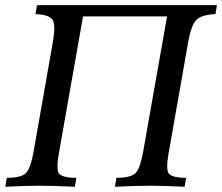

<svg xmlns="http://www.w3.org/2000/svg" viewBox="-27 -713 848 733"><path d="M677.7 0Q597.7 -3.9 550.8 -3.9Q486.3 -3.9 411.6 0L417.5 -34.2Q476.6 -34.2 492.9 -54.9Q509.3 -75.7 519 -130.9L610.8 -650.4H290L197.8 -127.9Q192.4 -97.2 192.4 -77.6Q192.4 -64.9 194.8 -57.1Q201.7 -34.2 264.6 -34.2L258.8 0Q178.7 -3.9 122.6 -3.9Q67.9 -3.9 -6.8 0L-1 -34.2Q58.1 -34.2 74.5 -54.9Q90.8 -75.7 100.6 -130.9L174.8 -552.2Q180.2 -583.5 180.2 -604Q180.2 -628.9 172.4 -639.2Q157.7 -657.2 108.4 -659.2L114.3 -693.4H801.3L795.4 -659.2Q745.6 -657.2 724.6 -638.9Q703.6 -620.6 691.4 -552.2L616.7 -127.9Q611.3 -97.2 611.3 -77.6Q611.3 -64.9 613.8 -57.1Q620.6 -34.2 683.6 -34.2Z"/></svg>

Font: Kelvinch
Style: Italic
Weight: 400
Italic angle: -10°
Designer: Paul James Miller
Foundry: High-Logic / Made with FontCreator
Version: Version 3.40;July 22, 2017;FontCreator 11.0.0.2388 64-bit